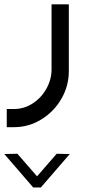

<svg xmlns="http://www.w3.org/2000/svg" viewBox="-33 -328 402 874"><path d="M30.3 250.9Q97.9 250.9 155.3 215.5Q212.8 180.1 246.6 121.6Q280.3 63 280.3 -3.7V-308.4H201.7V-12.9Q201.7 33.5 178.5 75.4Q155.3 117.2 116 142.7Q76.7 168.2 30.3 168.2H-2.3V250.9ZM284.5 373.2 225.2 371.8 135.6 474.7 46 371.8 -13.3 373.2 118.1 525.3H153Z"/></svg>

Font: Arad
Style: Regular
Weight: 400
Designer: Mohammad Darvishi
Version: Version 1.010;September 21, 2024;FontCreator 15.0.0.2992 64-